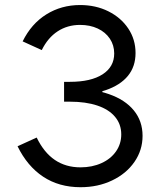

<svg xmlns="http://www.w3.org/2000/svg" viewBox="-20 -741 645 774"><path d="M50.8 -151.4 127.9 -186.5Q157.2 -126 201.2 -96.2Q245.1 -66.4 304.7 -66.4Q351.6 -66.4 389.2 -83.5Q426.8 -100.6 447.8 -130.9Q468.8 -161.1 468.8 -199.2Q468.8 -240.2 443.8 -270Q418.9 -299.8 372.6 -315.4Q326.2 -331.1 261.7 -331.1H238.3V-411.1H261.7Q346.7 -411.1 393.6 -441.4Q440.4 -471.7 440.4 -525.4Q440.4 -558.6 422.9 -585Q405.3 -611.3 374 -626Q342.8 -640.6 302.7 -640.6Q252 -640.6 212.4 -614.7Q172.9 -588.9 148.4 -539.1L71.3 -574.2Q106.4 -645.5 167 -683.1Q227.5 -720.7 302.7 -720.7Q366.2 -720.7 417 -695.3Q467.8 -669.9 497.1 -626Q526.4 -582 526.4 -527.3Q526.4 -472.7 495.6 -435.1Q464.8 -397.5 405.8 -377.4Q346.7 -357.4 261.7 -357.4H238.3L392.6 -384.8V-357.4L238.3 -384.8H261.7Q352.5 -384.8 418.5 -361.8Q484.4 -338.9 519.5 -295.9Q554.7 -252.9 554.7 -193.4Q554.7 -135.7 522 -88.4Q489.3 -41 432.1 -13.7Q375 13.7 304.7 13.7Q217.8 13.7 153.8 -28.8Q89.8 -71.3 50.8 -151.4Z"/></svg>

Font: Wanted Sans Variable
Style: Regular
Weight: 400
Designer: Original Design by Kil Hyung-jin and Kang Hanbin, Wanted Lab, Inc; Hangeul from Source Han Sans by Jang Soo-young and Ka
Foundry: Wanted Lab, Inc.
Version: Version 1.003;Glyphs 3.2 (3227)